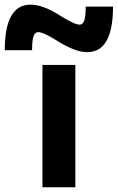

<svg xmlns="http://www.w3.org/2000/svg" viewBox="-104 -796 500 816"><path d="M76.4 0V-520H216.3V0ZM266.6 -574.3Q239.7 -574.3 207.7 -586.8Q175.7 -599.3 134.7 -625Q109.7 -641 89.5 -650.2Q69.3 -659.4 58.3 -659.4Q44.6 -659.4 38.5 -641.9Q32.3 -624.3 32.3 -582.7H-83.7Q-83.7 -776.3 26 -776.3Q53.3 -776.3 85.5 -764Q117.6 -751.6 158 -725.6Q184 -709.6 203.7 -700.5Q223.3 -691.3 234.3 -691.3Q248.3 -691.3 254.3 -709.1Q260.3 -727 260.3 -768H376.3Q376.3 -574.3 266.6 -574.3Z"/></svg>

Font: M PLUS 1 Thin
Style: Regular
Weight: 100
Designer: Coji Morishita
Foundry: UNDERFOREST DESIGN
Version: Version 1.001